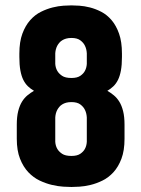

<svg xmlns="http://www.w3.org/2000/svg" viewBox="-20 -708 538 731"><path d="M190.4 -168Q191.4 -152.8 198.2 -141.1Q204.1 -130.9 216.3 -122.6Q228.5 -114.3 252 -114.3Q273.9 -114.3 285.9 -122.6Q297.9 -130.9 303.2 -141.1Q309.6 -152.8 310.5 -168V-260.7Q309.6 -277.3 303.2 -290Q297.9 -301.3 285.9 -310.3Q273.9 -319.3 252 -319.3Q240.2 -319.3 231.7 -316.9Q223.1 -314.5 216.6 -310.3Q210 -306.2 205.6 -300.8Q201.2 -295.4 198.2 -290Q191.4 -277.3 190.4 -260.7ZM252 -687.5Q263.2 -687.5 282 -686.3Q300.8 -685.1 322.3 -679.7Q343.8 -674.3 365.5 -663.1Q387.2 -651.9 404.8 -631.3Q422.4 -610.8 433.3 -579.8Q444.3 -548.8 444.3 -503.9V-491.2Q444.3 -460.9 440.4 -439.7Q436.5 -418.5 429.2 -403.8Q421.9 -389.2 411.6 -379.4Q401.4 -369.6 388.7 -362.3Q401.4 -355 413.3 -345.2Q425.3 -335.4 434.3 -320.8Q443.4 -306.2 448.7 -284.9Q454.1 -263.7 454.1 -233.4V-179.7Q454.1 -134.8 442.4 -103.8Q430.7 -72.8 411.9 -52.2Q393.1 -31.7 370.1 -20.5Q347.2 -9.3 324.7 -3.9Q302.2 1.5 282.7 2.7Q263.2 3.9 252 3.9Q240.7 3.9 220.9 2.7Q201.2 1.5 178 -3.9Q154.8 -9.3 131.1 -20.5Q107.4 -31.7 87.9 -52.2Q68.4 -72.8 56.2 -103.8Q43.9 -134.8 43.9 -179.7V-233.4Q43.9 -263.7 49.3 -284.9Q54.7 -306.2 63.7 -320.8Q72.8 -335.4 84.7 -345.2Q96.7 -355 109.4 -362.3Q96.7 -369.6 86.4 -379.4Q76.2 -389.2 68.8 -403.8Q61.5 -418.5 57.6 -439.7Q53.7 -460.9 53.7 -491.2V-503.9Q53.7 -548.8 65.2 -579.8Q76.7 -610.8 95 -631.3Q113.3 -651.9 136 -663.1Q158.7 -674.3 180.7 -679.7Q202.6 -685.1 221.7 -686.3Q240.7 -687.5 252 -687.5ZM190.4 -464.8Q191.4 -449.7 198.2 -438Q204.1 -427.7 216.3 -419.4Q228.5 -411.1 252 -411.1Q273.9 -411.1 285.9 -419.4Q297.9 -427.7 303.2 -438Q309.6 -449.7 310.5 -464.8V-504.9Q309.6 -521.5 303.2 -534.2Q297.9 -545.4 285.9 -554.4Q273.9 -563.5 252 -563.5Q240.2 -563.5 231.7 -561Q223.1 -558.6 216.6 -554.4Q210 -550.3 205.6 -544.9Q201.2 -539.6 198.2 -534.2Q191.4 -521.5 190.4 -504.9Z"/></svg>

Font: Concert One
Style: Regular
Weight: 400
Version: Version 1.003